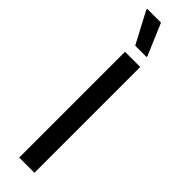

<svg xmlns="http://www.w3.org/2000/svg" viewBox="-292 -842 834 834"><g transform="rotate(45 125.0 -425.0)"><path d="M160.8 -700V-705L99.2 -850H14.2V-845L90.8 -700ZM171.7 0V-650H78.3V0Z"/></g></svg>

Font: Familjen Grotesk
Style: Regular
Weight: 400
Designer: Anders Wikstroem, Jonas Baeckman, Matilda Gysing, Kristian Moeller
Foundry: Familjen STHLM AB
Version: Version 2.000